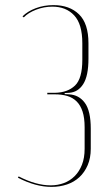

<svg xmlns="http://www.w3.org/2000/svg" viewBox="-20 -725 405 751"><path d="M181 6Q119 6 50 -30L53 -35Q121 0 178 0Q206 0 230 -9Q254 -18 272 -36Q290 -54 300.5 -80.5Q311 -107 311 -143V-227Q311 -264 303 -288.5Q295 -313 280 -328Q265 -343 243.5 -349.5Q222 -356 195 -356H165V-362H195Q245 -363 273.5 -390.5Q302 -418 302 -491V-556Q302 -631 270 -665Q238 -699 185 -699Q152 -699 121 -687Q90 -675 73 -657L68 -661Q88 -681 120 -693Q152 -705 189 -705Q252 -705 289 -669Q326 -633 326 -556V-496Q326 -428 305.5 -396Q285 -364 250 -362L233 -361V-357L250 -356Q289 -354 312 -322.5Q335 -291 335 -222V-143Q335 -107 323 -79Q311 -51 290.5 -32Q270 -13 242 -3.5Q214 6 181 6Z"/></svg>

Font: Moniqa Thin Display
Style: Regular
Weight: 100
Designer: Rajesh Rajput
Foundry: Rajesh Rajput
Version: Version 1.000